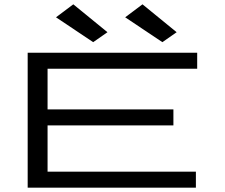

<svg xmlns="http://www.w3.org/2000/svg" viewBox="-20 -868 1040 888"><path d="M411 -673 477 -719 319 -848 239 -788ZM731 -673 797 -719 639 -848 559 -788ZM108 0H886V-74H200V-288H782V-362H200V-550H892V-624H108Z"/></svg>

Font: Inconsolata UltraExpanded
Style: Regular
Weight: 400
Width: 9
Monospace: yes
Designer: Raph Levien, Cyreal, Brenton Simpson
Foundry: Raph Levien, Cyreal, Google
Version: Version 3.100